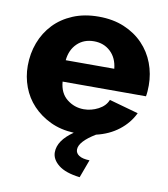

<svg xmlns="http://www.w3.org/2000/svg" viewBox="-83 -605 770 880"><g transform="rotate(10 302.0 -165.0)"><path d="M347 205Q280 197 247.5 171Q215 145 215 112Q215 57 285 9Q223 6 175 -17Q127 -40 93 -76Q59 -112 41.5 -159Q24 -206 24 -257Q24 -314 43 -364.5Q62 -415 98 -453Q134 -491 186.5 -513Q239 -535 306 -535Q373 -535 425 -513Q477 -491 513 -453.5Q549 -416 567.5 -367Q586 -318 586 -264Q586 -250 585 -236.5Q584 -223 582 -213H194Q198 -160 232.5 -132.5Q267 -105 311 -105Q346 -105 378.5 -122Q411 -139 422 -168L558 -130Q535 -82 491 -48Q447 -14 387 0Q313 45 313 82Q313 99 329 109.5Q345 120 378 121ZM417 -312Q412 -362 381 -391Q350 -420 304 -420Q257 -420 226.5 -390.5Q196 -361 191 -312Z"/></g></svg>

Font: Oxford Sans
Style: Regular
Weight: 800
Designer: Matt McInerney, Pablo Impallari, Rodrigo Fuenzalida
Foundry: Matt McInerney, Pablo Impallari, Rodrigo Fuenzalida
Version: Version 3.000g; ttfautohint (v1.5) -l 8 -r 28 -G 28 -x 14 -D